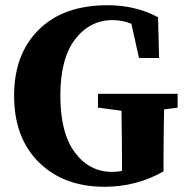

<svg xmlns="http://www.w3.org/2000/svg" viewBox="-20 -696 715 735"><path d="M660 -337V-284L608 -277Q606 -149 606 -82V-40Q503 19 380 19Q224 19 129 -74.5Q34 -168 34 -330Q34 -489 128.5 -582.5Q223 -676 392 -676Q499 -676 585 -630L589 -474H512L483 -605Q449 -619 411 -619Q324 -619 267.5 -545.5Q211 -472 211 -330Q211 -187 266.5 -112.5Q322 -38 409 -38Q431 -38 447 -42V-85Q447 -148 445 -272L355 -284V-337Z"/></svg>

Font: TypoPRO Source Serif Pro
Style: Bold
Weight: 700
Designer: Frank Grießhammer
Foundry: Adobe Systems Incorporated
Version: Version 1.017;PS 1.0;hotconv 1.0.79;makeotf.lib2.5.61930